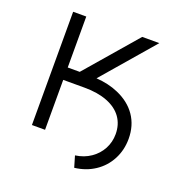

<svg xmlns="http://www.w3.org/2000/svg" viewBox="-122 -648 815 869"><g transform="rotate(20 286.0 -214.0)"><path d="M146.7 -545.5V-300.1H204.5L416.2 -545.5H498.6L285.9 -298.7Q345.9 -294.4 392 -274.1Q452.1 -248.2 484.2 -201.2Q516.3 -154.1 516.3 -90.9Q516.3 -36.2 492.5 8.9Q468.8 54 426.5 82Q384.2 110.1 329.5 116.5L313.6 62.5Q356.2 56.5 387.4 34.8Q419 13.1 436.4 -19.5Q453.8 -52.2 453.8 -90.6Q453.8 -136.7 429.9 -170.5Q405.9 -204.2 359.7 -222.3Q313.6 -240.4 249.3 -240.4H146.7V0H83.5V-545.5Z"/></g></svg>

Font: DeltaSans Light
Style: Regular
Weight: 300
Designer: Rasmus Andersson
Foundry: rsms
Version: Version 3.012